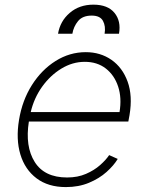

<svg xmlns="http://www.w3.org/2000/svg" viewBox="-20 -772 619 804"><path d="M255.7 11.4Q181.8 11.4 133.2 -25.2Q84.5 -61.8 65.3 -125.4Q46.2 -188.9 59.7 -270.2Q73.2 -351.9 113.6 -415.8Q154.1 -479.8 212.9 -516.7Q271.7 -553.6 339.1 -553.6Q400.2 -553.6 446.6 -521.5Q492.9 -489.3 514.4 -430.2Q535.9 -371.1 522.4 -290.1L517.4 -263.1H100.9Q84.5 -158.7 125.4 -93.7Q166.2 -28.8 261 -28.8Q305.4 -28.8 340 -43.9Q374.6 -58.9 399.1 -80.6Q423.7 -102.3 437.1 -122.5L473 -106.5Q456.7 -79.2 426.1 -51.8Q395.6 -24.5 352.6 -6.6Q309.7 11.4 255.7 11.4ZM108.7 -302.6H480.5Q490.4 -361.5 474.8 -409.3Q459.2 -457 423.1 -485.1Q387.1 -513.1 334.9 -513.1Q283.7 -513.1 237 -484.7Q190.3 -456.3 156.2 -408.6Q122.2 -360.8 108.7 -302.6ZM223 -630.7Q231.9 -683.6 272 -718Q312.1 -752.5 371.1 -752.5Q431.5 -752.5 459.5 -718Q487.6 -683.6 478.3 -630.7H418Q423.3 -662.3 411.2 -684.5Q399.1 -706.7 364 -706.7Q325.6 -706.7 306.8 -683.6Q288 -660.5 283 -630.7Z"/></svg>

Font: Inter UI Extra Light
Style: Italic
Weight: 200
Italic angle: -9.39999°
Designer: Rasmus Andersson
Foundry: rsms
Version: 3.2;8d6f07862